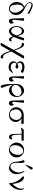

<svg xmlns="http://www.w3.org/2000/svg" viewBox="2356 -3094 1000 5751"><g transform="rotate(90 2855.5 -219.0)"><path d="M41 -222Q41 -292 73.5 -351Q106 -410 161 -436Q179 -444 188 -447Q48 -539 48 -616Q48 -645 68 -672Q88 -699 133 -699Q165 -699 213.5 -680.5Q262 -662 290.5 -647.5Q319 -633 391 -594V-543Q382 -548 336.5 -573Q291 -598 271.5 -607.5Q252 -617 217 -633.5Q182 -650 158.5 -656.5Q135 -663 117 -663Q91 -663 81 -644.5Q71 -626 71 -607Q71 -583 86.5 -560.5Q102 -538 130 -518.5Q158 -499 182.5 -485.5Q207 -472 241.5 -455.5Q276 -439 288 -432Q348 -398 389 -338.5Q430 -279 430 -202Q430 -113 374 -51Q318 11 239 11Q155 11 98 -57.5Q41 -126 41 -222ZM116 -229Q116 -192 122 -157Q128 -122 141 -88.5Q154 -55 180 -35Q206 -15 242 -15Q294 -15 327 -59.5Q360 -104 360 -168Q360 -217 339.5 -266.5Q319 -316 292.5 -349Q266 -382 243 -403Q220 -424 212 -424Q206 -424 196 -419.5Q186 -415 171.5 -401.5Q157 -388 145 -368Q133 -348 124.5 -311.5Q116 -275 116 -229Z M527 -422Q527 -434 531.5 -437.5Q536 -441 548 -441H575Q591 -441 596.5 -438Q602 -435 602 -424Q602 -419 586.5 -276.5Q571 -134 571 -127Q571 -106 583 -95Q595 -84 606 -84Q622 -84 629.5 -95Q637 -106 640 -117.5Q643 -129 649 -129Q659 -129 674.5 -110Q690 -91 690 -64Q690 -34 668.5 -10.5Q647 13 614 13Q596 13 582.5 7Q569 1 561 -12.5Q553 -26 547.5 -37.5Q542 -49 539.5 -70Q537 -91 536 -101Q535 -111 534.5 -133.5Q534 -156 534 -159Z M763 -215Q763 -311 808 -376Q853 -441 915 -441Q940 -441 960.5 -428.5Q981 -416 994.5 -399.5Q1008 -383 1021 -353.5Q1034 -324 1041 -303Q1048 -282 1058 -246Q1075 -290 1087.5 -329.5Q1100 -369 1104 -387.5Q1108 -406 1113.5 -420Q1119 -434 1124.5 -437.5Q1130 -441 1141 -441H1169Q1191 -441 1191 -428Q1191 -421 1177.5 -374.5Q1164 -328 1140 -261Q1116 -194 1095 -150Q1091 -138 1091 -136Q1091 -130 1098.5 -112Q1106 -94 1125 -74Q1144 -54 1168 -54Q1186 -54 1195.5 -64.5Q1205 -75 1209 -75Q1222 -75 1222 -59Q1222 -35 1206.5 -12.5Q1191 10 1165 10Q1109 10 1072 -104Q1030 -43 1000 -19Q961 11 916 11Q850 11 806.5 -56.5Q763 -124 763 -215ZM789 -215Q789 -144 823 -99Q857 -54 913 -54Q977 -54 1036 -191Q1040 -203 1040 -206Q1040 -215 1033.5 -239Q1027 -263 1013.5 -295.5Q1000 -328 973.5 -352Q947 -376 913 -376Q857 -376 823 -331.5Q789 -287 789 -215Z M1264 -404Q1264 -418 1274.5 -430Q1285 -442 1307 -442Q1325 -442 1343.5 -431Q1362 -420 1376 -405.5Q1390 -391 1405.5 -364Q1421 -337 1431 -316.5Q1441 -296 1454.5 -260.5Q1468 -225 1474 -207Q1480 -189 1492 -155L1641 -417Q1650 -434 1655.5 -437.5Q1661 -441 1673 -441H1710Q1732 -441 1732 -430Q1732 -425 1720 -403L1531 -70Q1525 -60 1525 -52Q1525 -48 1531 -32Q1569 79 1602 133Q1635 187 1677 187Q1680 187 1686.5 186.5Q1693 186 1696 186Q1716 186 1725 198.5Q1734 211 1734 223Q1734 237 1723 249Q1712 261 1690 261Q1674 261 1658.5 254.5Q1643 248 1628.5 231.5Q1614 215 1602.5 201Q1591 187 1578 158.5Q1565 130 1557.5 115Q1550 100 1537.5 65.5Q1525 31 1521.5 20Q1518 9 1506 -26L1357 237Q1348 254 1342.5 257.5Q1337 261 1324 261H1287Q1265 261 1265 250Q1265 246 1278 222L1467 -111Q1472 -120 1472 -128Q1469 -138 1464.5 -154Q1460 -170 1444.5 -211Q1429 -252 1412.5 -283.5Q1396 -315 1370.5 -341Q1345 -367 1320 -367H1302Q1283 -367 1273.5 -378Q1264 -389 1264 -404Z M1818 -117Q1818 -180 1872 -227V-228Q1818 -275 1818 -337Q1818 -388 1868.5 -420.5Q1919 -453 1990 -453Q2041 -453 2101.5 -433.5Q2162 -414 2162 -398Q2162 -390 2149 -366Q2136 -342 2127 -342Q2126 -342 2076 -365Q2026 -388 1985 -388Q1903 -388 1875 -347Q1861 -327 1861 -301Q1861 -272 1890 -241Q1940 -269 1987 -269Q2011 -269 2021.5 -256Q2032 -243 2032 -228Q2032 -213 2021.5 -199.5Q2011 -186 1987 -186Q1941 -186 1890 -214Q1861 -183 1861 -153Q1861 -135 1866 -118.5Q1871 -102 1883.5 -83.5Q1896 -65 1923 -54Q1950 -43 1988 -43Q2026 -43 2058 -54Q2090 -65 2107 -78Q2124 -91 2137 -102Q2150 -113 2154 -113Q2162 -113 2162 -105Q2162 -101 2157 -88.5Q2152 -76 2138.5 -56.5Q2125 -37 2106.5 -20Q2088 -3 2057 9.5Q2026 22 1989 22Q1918 22 1868 -19Q1818 -60 1818 -117Z M2262 -422Q2262 -434 2266.5 -437.5Q2271 -441 2283 -441H2310Q2326 -441 2331.5 -438Q2337 -435 2337 -424Q2337 -419 2321.5 -276.5Q2306 -134 2306 -127Q2306 -106 2318 -95Q2330 -84 2341 -84Q2357 -84 2364.5 -95Q2372 -106 2375 -117.5Q2378 -129 2384 -129Q2394 -129 2409.5 -110Q2425 -91 2425 -64Q2425 -34 2403.5 -10.5Q2382 13 2349 13Q2331 13 2317.5 7Q2304 1 2296 -12.5Q2288 -26 2282.5 -37.5Q2277 -49 2274.5 -70Q2272 -91 2271 -101Q2270 -111 2269.5 -133.5Q2269 -156 2269 -159Z M2498 -28V-207Q2498 -318 2558.5 -379.5Q2619 -441 2692 -441Q2770 -441 2828 -376.5Q2886 -312 2886 -215Q2886 -121 2829.5 -55Q2773 11 2693 11Q2667 11 2640 3Q2613 -5 2578.5 -32.5Q2544 -60 2522 -105Q2527 -31 2549.5 45.5Q2572 122 2591.5 169.5Q2611 217 2611 224Q2611 240 2599 250Q2587 260 2572 260Q2545 260 2531 217Q2498 122 2498 -28ZM2525 -187Q2525 -131 2563.5 -98.5Q2602 -66 2657 -66Q2728 -66 2794 -119.5Q2860 -173 2860 -244Q2860 -297 2822 -330.5Q2784 -364 2727 -364Q2657 -364 2591 -311.5Q2525 -259 2525 -187Z M2984 -422Q2984 -434 2988.5 -437.5Q2993 -441 3005 -441H3032Q3048 -441 3053.5 -438Q3059 -435 3059 -424Q3059 -419 3043.5 -276.5Q3028 -134 3028 -127Q3028 -106 3040 -95Q3052 -84 3063 -84Q3079 -84 3086.5 -95Q3094 -106 3097 -117.5Q3100 -129 3106 -129Q3116 -129 3131.5 -110Q3147 -91 3147 -64Q3147 -34 3125.5 -10.5Q3104 13 3071 13Q3053 13 3039.5 7Q3026 1 3018 -12.5Q3010 -26 3004.5 -37.5Q2999 -49 2996.5 -70Q2994 -91 2993 -101Q2992 -111 2991.5 -133.5Q2991 -156 2991 -159Z M3192 -210Q3192 -248 3207 -285.5Q3222 -323 3250.5 -356Q3279 -389 3328 -410Q3377 -431 3438 -431Q3443 -431 3453 -430.5Q3463 -430 3469 -430H3668Q3683 -430 3687 -425Q3691 -420 3691 -404V-378Q3691 -365 3687 -360.5Q3683 -356 3671 -356Q3669 -356 3642 -358Q3615 -360 3581.5 -361.5Q3548 -363 3531 -363H3526Q3570 -340 3602.5 -293.5Q3635 -247 3635 -187Q3635 -108 3575.5 -48.5Q3516 11 3424 11Q3327 11 3259.5 -54.5Q3192 -120 3192 -210ZM3257 -206Q3257 -175 3264 -144.5Q3271 -114 3286.5 -83.5Q3302 -53 3333 -34Q3364 -15 3406 -15Q3480 -15 3527 -78.5Q3574 -142 3574 -210Q3574 -275 3530 -320.5Q3486 -366 3424 -366Q3358 -366 3307.5 -321.5Q3257 -277 3257 -206Z M3811 -358Q3811 -359 3813 -366Q3815 -373 3821.5 -384Q3828 -395 3836.5 -405.5Q3845 -416 3860 -423.5Q3875 -431 3893 -431Q3895 -431 3898 -430.5Q3901 -430 3902 -430H4174Q4187 -430 4192 -426Q4197 -422 4197 -407V-387Q4197 -373 4191.5 -369Q4186 -365 4174 -365H4015V-230Q4015 -65 4085 -65Q4101 -65 4118 -76.5Q4135 -88 4139 -88Q4155 -88 4155 -59Q4155 -31 4135 -10Q4115 11 4085 11Q4053 11 4032 -8Q4011 -27 4002.5 -63Q3994 -99 3992 -126.5Q3990 -154 3990 -195V-365H3914Q3911 -365 3905.5 -365.5Q3900 -366 3897 -366Q3869 -366 3846 -356Q3823 -346 3822 -346Q3811 -346 3811 -358Z M4252 -216Q4252 -307 4316 -374Q4380 -441 4474 -441Q4564 -441 4630 -376Q4696 -311 4696 -215Q4696 -121 4630 -55Q4564 11 4474 11Q4384 11 4318 -54.5Q4252 -120 4252 -216ZM4328 -170Q4328 -101 4361 -58.5Q4394 -16 4448 -16Q4497 -16 4537.5 -56Q4578 -96 4599 -152Q4620 -208 4620 -263Q4620 -333 4587 -373.5Q4554 -414 4500 -414Q4451 -414 4410.5 -374.5Q4370 -335 4349 -279.5Q4328 -224 4328 -170Z M4779 -420Q4779 -435 4790.5 -445.5Q4802 -456 4817 -456Q4844 -456 4853 -426Q4862 -396 4862 -312Q4862 -274 4858.5 -235.5Q4855 -197 4855 -188Q4855 -123 4888.5 -77Q4922 -31 4967 -31Q5035 -31 5091 -115Q5147 -199 5147 -286Q5147 -327 5135.5 -362Q5124 -397 5112.5 -416.5Q5101 -436 5101 -440Q5101 -450 5111 -450Q5117 -450 5124 -443Q5147 -417 5171.5 -351.5Q5196 -286 5196 -219Q5196 -119 5140.5 -54Q5085 11 5010 11Q4942 11 4885.5 -45.5Q4829 -102 4823 -199Q4823 -202 4822.5 -222Q4822 -242 4821 -250.5Q4820 -259 4818 -279.5Q4816 -300 4812 -315Q4808 -330 4801.5 -352Q4795 -374 4786 -396Q4779 -417 4779 -420ZM4913 -487 4977 -650Q4978 -651 4981 -659Q4984 -667 4985.5 -670.5Q4987 -674 4991 -680.5Q4995 -687 4998.5 -690.5Q5002 -694 5008 -696.5Q5014 -699 5021 -699Q5036 -699 5048.5 -688.5Q5061 -678 5061 -662V-661Q5061 -651 5050 -635.5Q5039 -620 4980 -546Q4948 -506 4927 -480Z M5262 -415Q5262 -438 5296 -438Q5355 -438 5412 -359Q5476 -269 5486 -92Q5633 -222 5633 -372Q5633 -391 5628 -408Q5623 -425 5623 -427Q5623 -439 5633 -439Q5648 -439 5658.5 -405.5Q5669 -372 5669 -336Q5669 -278 5650.5 -221.5Q5632 -165 5605 -125Q5578 -85 5550 -53.5Q5522 -22 5501.5 -6.5Q5481 9 5476 9Q5468 9 5466.5 0Q5465 -9 5463 -36.5Q5461 -64 5456 -90Q5423 -254 5291 -379L5289 -381Q5286 -383 5283 -386Q5280 -389 5276 -392.5Q5272 -396 5269 -400Q5266 -404 5264 -408Q5262 -412 5262 -415Z"/></g></svg>

Font: CMU Serif
Style: Roman
Weight: 500
Version: Version 0.7.0